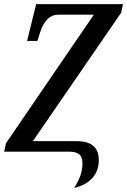

<svg xmlns="http://www.w3.org/2000/svg" viewBox="-26 -734 615 929"><path d="M333 175Q352 145 362.5 116.5Q373 88 373 56Q373 25 357 12.5Q341 0 312 0H-6L3 -41L428 -663H259Q223 -663 201.5 -639Q180 -615 169 -580L155 -536H105L149 -714H569L560 -672L133 -51H345Q452 -51 452 40Q452 94 420 128.5Q388 163 333 175Z"/></svg>

Font: Noto Serif ExtraCondensed Medium
Style: Italic
Weight: 500
Width: 2
Italic angle: -12°
Designer: Monotype Design Team
Foundry: Monotype Imaging Inc.
Version: Version 2.013; ttfautohint (v1.8.4.7-5d5b)